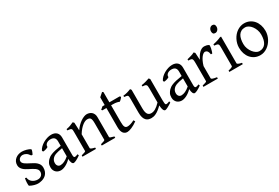

<svg xmlns="http://www.w3.org/2000/svg" viewBox="65 -1619 3771 2591"><g transform="rotate(-30 1950.0 -323.5)"><path d="M341.8 -138.2Q341.8 -103.5 332 -78.9Q322.3 -54.2 306.6 -37.1Q291 -20 272 -9.8Q252.9 0.5 234.4 5.9Q215.8 11.2 199.5 12.9Q183.1 14.6 173.8 14.6Q150.4 14.6 117.4 5.9Q84.5 -2.9 51.8 -21Q48.3 -22.5 47.1 -36.9Q45.9 -51.3 46.6 -70.1Q47.4 -88.9 49.6 -107.9Q51.8 -127 55.2 -138.2L76.2 -132.8Q77.1 -112.3 86.9 -94.2Q96.7 -76.2 113 -63Q129.4 -49.8 151.1 -42Q172.9 -34.2 198.2 -34.2Q215.8 -34.2 230.5 -39.8Q245.1 -45.4 255.9 -55.4Q266.6 -65.4 272.5 -79.6Q278.3 -93.8 278.3 -110.8Q278.3 -130.4 267.8 -145.5Q257.3 -160.6 240.2 -173.1Q223.1 -185.5 201.4 -196.5Q179.7 -207.5 157.2 -219.2Q136.7 -229.5 117.7 -241.2Q98.6 -252.9 83.7 -267.6Q68.8 -282.2 59.8 -300.3Q50.8 -318.4 50.8 -341.8Q50.8 -372.1 63 -395.8Q75.2 -419.4 95.5 -435.5Q115.7 -451.7 141.8 -460.2Q168 -468.8 195.8 -468.8Q210.9 -468.8 229.2 -466.1Q247.6 -463.4 265.4 -458.5Q283.2 -453.6 298.8 -446.8Q314.5 -439.9 324.2 -431.2Q327.1 -428.2 325 -418Q322.8 -407.7 318.1 -395.5Q313.5 -383.3 308.1 -372.6Q302.7 -361.8 299.8 -357.9L280.8 -361.8Q257.3 -397 232.2 -410.9Q207 -424.8 183.1 -424.8Q167 -424.8 154.3 -419.4Q141.6 -414.1 132.6 -405.5Q123.5 -397 118.9 -386.7Q114.3 -376.5 114.3 -366.2Q114.3 -350.6 123.5 -338.1Q132.8 -325.7 147.9 -314.7Q163.1 -303.7 182.4 -293.7Q201.7 -283.7 222.2 -272.9Q243.2 -262.2 264.6 -250Q286.1 -237.8 303.2 -221.9Q320.3 -206.1 331.1 -185.8Q341.8 -165.5 341.8 -138.2Z M558.1 -48.8Q587.4 -48.8 620.4 -63.7Q653.3 -78.6 690.4 -110.8V-237.3Q649.4 -230.5 622.8 -224.1Q596.2 -217.8 579.1 -211.2Q562 -204.6 551.8 -197.3Q541.5 -189.9 533.7 -181.6Q521 -168.5 513.2 -151.6Q505.4 -134.8 505.4 -111.8Q505.4 -92.3 511.2 -80.1Q517.1 -67.9 525.4 -60.8Q533.7 -53.7 542.7 -51.3Q551.8 -48.8 558.1 -48.8ZM838.4 -40Q796.9 -11.2 769.8 1.7Q742.7 14.6 729 14.6Q712.9 14.6 702.1 -7.8Q691.4 -30.3 690.4 -69.8Q668.5 -47.9 646.5 -31.7Q624.5 -15.6 603.5 -5.4Q582.5 4.9 563.7 9.8Q544.9 14.6 529.3 14.6Q511.7 14.6 493.2 8.8Q474.6 2.9 459.7 -9.8Q444.8 -22.5 435.1 -42.5Q425.3 -62.5 425.3 -90.8Q425.3 -127.9 438.2 -152.8Q451.2 -177.7 469.2 -195.8Q481 -207.5 495.8 -218Q510.7 -228.5 535.4 -238.3Q560.1 -248 597.2 -256.8Q634.3 -265.6 690.4 -273.9V-342.8Q690.4 -359.4 686.5 -373.8Q682.6 -388.2 673.3 -398.7Q664.1 -409.2 648.2 -414.8Q632.3 -420.4 608.4 -419.9Q592.8 -419.4 577.6 -414.6Q562.5 -409.7 551.3 -400.9Q540 -392.1 533.7 -380.1Q527.3 -368.2 528.8 -353.5Q529.3 -349.1 518.8 -343.5Q508.3 -337.9 493.9 -333.5Q479.5 -329.1 465.6 -326.7Q451.7 -324.2 445.8 -325.7L439 -344.7Q450.2 -369.1 473.1 -391.6Q496.1 -414.1 525.6 -431.2Q555.2 -448.2 588.1 -458.5Q621.1 -468.8 651.9 -468.8Q705.6 -468.8 734.6 -440.7Q763.7 -412.6 763.7 -362.3V-86.9Q763.7 -66.4 769 -57.6Q774.4 -48.8 783.2 -48.8Q790 -48.8 800.8 -51.3Q811.5 -53.7 831.1 -62Z M1172.4 0V-21Q1207.5 -30.3 1224.1 -37.1Q1240.7 -43.9 1240.7 -50.8V-309.1Q1240.7 -338.9 1237.3 -357.4Q1233.9 -376 1226.6 -386.7Q1219.2 -397.5 1207.3 -401.4Q1195.3 -405.3 1178.2 -405.3Q1163.1 -405.3 1144.5 -397.9Q1126 -390.6 1104.7 -374.5Q1083.5 -358.4 1060.3 -332.3Q1037.1 -306.2 1013.7 -268.1V-50.8Q1013.7 -43.5 1032 -35.6Q1050.3 -27.8 1082 -21V0H872.1V-21Q904.3 -29.3 922.4 -35.9Q940.4 -42.5 940.4 -50.8V-347.2Q940.4 -366.2 939 -377.4Q937.5 -388.7 930.9 -395Q924.3 -401.4 910.6 -404.3Q897 -407.2 872.1 -410.2V-429.7Q905.3 -435.1 933.6 -445.1Q961.9 -455.1 989.3 -468.8L1006.3 -451.7L1011.7 -330.1Q1033.2 -362.8 1059.1 -388.4Q1085 -414.1 1111.3 -431.9Q1137.7 -449.7 1162.4 -459.2Q1187 -468.8 1206.1 -468.8Q1227.1 -468.8 1246.6 -462.4Q1266.1 -456.1 1281 -442.9Q1295.9 -429.7 1304.9 -409.4Q1314 -389.2 1314 -361.8V-50.8Q1314 -43.9 1328.9 -37.4Q1343.8 -30.8 1382.3 -21V0Z M1727.1 -57.1Q1703.1 -39.6 1679.7 -26.1Q1656.2 -12.7 1635 -3.7Q1613.8 5.4 1595.7 10Q1577.6 14.6 1564.9 14.6Q1547.9 14.6 1532.5 8.3Q1517.1 2 1505.4 -12.5Q1493.7 -26.9 1486.8 -50.3Q1480 -73.7 1480 -107.9V-407.7H1417L1406.7 -421.4L1444.8 -454.1H1480V-574.2L1538.1 -625L1553.2 -612.8V-454.1H1712.9L1727.1 -439.9Q1722.7 -433.1 1716.1 -425.3Q1709.5 -417.5 1702.6 -410.6Q1695.8 -403.8 1689.2 -398.2Q1682.6 -392.6 1677.7 -390.6Q1666 -396.5 1642.1 -402.1Q1618.2 -407.7 1578.6 -407.7H1553.2V-149.9Q1553.2 -120.6 1555.9 -101.1Q1558.6 -81.5 1564.9 -70.1Q1571.3 -58.6 1581.3 -53.7Q1591.3 -48.8 1606 -48.8Q1623 -48.8 1648.9 -55.7Q1674.8 -62.5 1712.9 -82Z M2263.2 -40Q2245.1 -28.3 2228.5 -18.3Q2211.9 -8.3 2197.8 -1Q2183.6 6.3 2172.9 10.5Q2162.1 14.6 2156.2 14.6Q2139.2 14.6 2128.4 -8.1Q2117.7 -30.8 2114.7 -81.1Q2084.5 -50.8 2059.3 -32Q2034.2 -13.2 2012.9 -2.9Q1991.7 7.3 1973.9 11Q1956.1 14.6 1940.4 14.6Q1917.5 14.6 1896.5 8.3Q1875.5 2 1859.4 -14.9Q1843.3 -31.7 1833.7 -61Q1824.2 -90.3 1824.2 -136.2V-347.2Q1824.2 -370.6 1822.8 -383.5Q1821.3 -396.5 1815.2 -403.1Q1809.1 -409.7 1796.4 -412.1Q1783.7 -414.6 1761.2 -417V-436.5Q1778.8 -438.5 1794.2 -441.4Q1809.6 -444.3 1824 -448.2Q1838.4 -452.1 1853 -457.3Q1867.7 -462.4 1883.8 -468.8L1897.5 -449.7V-163.1Q1897.5 -128.9 1902.6 -106Q1907.7 -83 1917.2 -69.3Q1926.8 -55.7 1940.7 -49.8Q1954.6 -43.9 1972.2 -43.9Q1987.8 -43.9 2004.2 -48.6Q2020.5 -53.2 2037.8 -63.2Q2055.2 -73.2 2074.2 -89.1Q2093.3 -105 2114.7 -127.9V-347.2Q2114.7 -369.1 2112.5 -382.3Q2110.4 -395.5 2103 -402.8Q2095.7 -410.2 2082.3 -413.1Q2068.8 -416 2046.4 -417V-436.5Q2081.5 -440.9 2113.8 -450.2Q2146 -459.5 2173.3 -468.8L2188 -449.7V-124Q2188 -93.8 2190.2 -74.7Q2192.4 -55.7 2199.2 -50.8Q2205.1 -46.9 2219.2 -49.1Q2233.4 -51.3 2258.3 -62Z M2442.9 -48.8Q2472.2 -48.8 2505.1 -63.7Q2538.1 -78.6 2575.2 -110.8V-237.3Q2534.2 -230.5 2507.6 -224.1Q2481 -217.8 2463.9 -211.2Q2446.8 -204.6 2436.5 -197.3Q2426.3 -189.9 2418.5 -181.6Q2405.8 -168.5 2397.9 -151.6Q2390.1 -134.8 2390.1 -111.8Q2390.1 -92.3 2396 -80.1Q2401.9 -67.9 2410.2 -60.8Q2418.5 -53.7 2427.5 -51.3Q2436.5 -48.8 2442.9 -48.8ZM2723.1 -40Q2681.6 -11.2 2654.5 1.7Q2627.4 14.6 2613.8 14.6Q2597.7 14.6 2586.9 -7.8Q2576.2 -30.3 2575.2 -69.8Q2553.2 -47.9 2531.2 -31.7Q2509.3 -15.6 2488.3 -5.4Q2467.3 4.9 2448.5 9.8Q2429.7 14.6 2414.1 14.6Q2396.5 14.6 2377.9 8.8Q2359.4 2.9 2344.5 -9.8Q2329.6 -22.5 2319.8 -42.5Q2310.1 -62.5 2310.1 -90.8Q2310.1 -127.9 2323 -152.8Q2335.9 -177.7 2354 -195.8Q2365.7 -207.5 2380.6 -218Q2395.5 -228.5 2420.2 -238.3Q2444.8 -248 2481.9 -256.8Q2519 -265.6 2575.2 -273.9V-342.8Q2575.2 -359.4 2571.3 -373.8Q2567.4 -388.2 2558.1 -398.7Q2548.8 -409.2 2533 -414.8Q2517.1 -420.4 2493.2 -419.9Q2477.5 -419.4 2462.4 -414.6Q2447.3 -409.7 2436 -400.9Q2424.8 -392.1 2418.5 -380.1Q2412.1 -368.2 2413.6 -353.5Q2414.1 -349.1 2403.6 -343.5Q2393.1 -337.9 2378.7 -333.5Q2364.3 -329.1 2350.3 -326.7Q2336.4 -324.2 2330.6 -325.7L2323.7 -344.7Q2335 -369.1 2357.9 -391.6Q2380.9 -414.1 2410.4 -431.2Q2439.9 -448.2 2472.9 -458.5Q2505.9 -468.8 2536.6 -468.8Q2590.3 -468.8 2619.4 -440.7Q2648.4 -412.6 2648.4 -362.3V-86.9Q2648.4 -66.4 2653.8 -57.6Q2659.2 -48.8 2668 -48.8Q2674.8 -48.8 2685.5 -51.3Q2696.3 -53.7 2715.8 -62Z M3106 -450.7Q3110.4 -447.8 3110.1 -433.6Q3109.9 -419.4 3106.2 -400.9Q3102.5 -382.3 3096.7 -362.8Q3090.8 -343.3 3085 -330.1H3064Q3061 -349.6 3055.7 -363.3Q3050.3 -377 3043.2 -385Q3036.1 -393.1 3027.6 -396.7Q3019 -400.4 3009.8 -400.4Q2999 -400.4 2984.6 -391.4Q2970.2 -382.3 2955.1 -363Q2939.9 -343.8 2925 -313.7Q2910.2 -283.7 2898.4 -242.2V-50.8Q2898.4 -43.5 2916.7 -35.6Q2935.1 -27.8 2981 -21V0H2756.8V-21Q2789.1 -28.3 2807.1 -35.4Q2825.2 -42.5 2825.2 -50.8V-335Q2825.2 -351.1 2824.2 -362.1Q2823.2 -373 2821.8 -379.9Q2820.3 -386.7 2818.1 -390.6Q2815.9 -394.5 2814 -397Q2810.5 -400.4 2806.4 -402.6Q2802.2 -404.8 2795.7 -406.2Q2789.1 -407.7 2779.8 -408.4Q2770.5 -409.2 2756.8 -410.2V-429.7Q2788.6 -438 2819.1 -446.5Q2849.6 -455.1 2874 -468.8L2891.1 -451.7L2897.5 -340.8Q2910.6 -367.7 2926 -391.1Q2941.4 -414.6 2959 -431.9Q2976.6 -449.2 2995.8 -459Q3015.1 -468.8 3036.1 -468.8Q3051.8 -468.8 3069.8 -464.8Q3087.9 -460.9 3106 -450.7Z M3160.2 0V-21Q3193.4 -27.8 3210.9 -35.9Q3228.5 -43.9 3228.5 -50.8V-327.1Q3228.5 -352.1 3227.5 -367.4Q3226.6 -382.8 3220.2 -391.4Q3213.9 -399.9 3200 -403.8Q3186 -407.7 3160.2 -410.2V-429.7Q3175.3 -432.6 3192.1 -436.8Q3209 -440.9 3225.6 -446Q3242.2 -451.2 3257.3 -457Q3272.5 -462.9 3285.2 -468.8H3301.8V-50.8Q3301.8 -44.9 3318.1 -36.4Q3334.5 -27.8 3370.1 -21V0ZM3316.4 -615.7Q3316.4 -602.1 3312 -589.8Q3307.6 -577.6 3300 -568.6Q3292.5 -559.6 3282.2 -554.2Q3272 -548.8 3259.8 -548.8Q3237.8 -548.8 3228.3 -561Q3218.8 -573.2 3218.8 -595.7Q3218.8 -609.4 3223.1 -621.6Q3227.5 -633.8 3235.4 -642.8Q3243.2 -651.9 3253.2 -657Q3263.2 -662.1 3274.9 -662.1Q3316.4 -662.1 3316.4 -615.7Z M3785.2 -222.2Q3785.2 -260.7 3772.5 -295.7Q3759.8 -330.6 3739.7 -357.2Q3719.7 -383.8 3694.3 -399.4Q3668.9 -415 3644 -415Q3606.9 -415 3581.5 -400.9Q3556.2 -386.7 3540.8 -362.1Q3525.4 -337.4 3518.6 -303.7Q3511.7 -270 3511.7 -231Q3511.7 -192.4 3525.4 -157.5Q3539.1 -122.6 3559.8 -96.2Q3580.6 -69.8 3605.5 -54.4Q3630.4 -39.1 3652.8 -39.1Q3687.5 -39.1 3712.4 -52Q3737.3 -64.9 3753.4 -88.9Q3769.5 -112.8 3777.3 -146.5Q3785.2 -180.2 3785.2 -222.2ZM3860.8 -236.8Q3860.8 -204.1 3852.5 -172.9Q3844.2 -141.6 3829.6 -113.8Q3814.9 -85.9 3794.4 -62.3Q3773.9 -38.6 3749.3 -21.5Q3724.6 -4.4 3696.8 5.1Q3668.9 14.6 3639.2 14.6Q3592.8 14.6 3555.4 -2.9Q3518.1 -20.5 3491.5 -51.3Q3464.8 -82 3450.4 -124.5Q3436 -167 3436 -216.8Q3436 -249 3444.1 -280.3Q3452.1 -311.5 3466.6 -339.6Q3481 -367.7 3501.2 -391.4Q3521.5 -415 3546.1 -432.1Q3570.8 -449.2 3599.4 -459Q3627.9 -468.8 3658.2 -468.8Q3704.1 -468.8 3741.5 -451.2Q3778.8 -433.6 3805.4 -402.6Q3832 -371.6 3846.4 -329.1Q3860.8 -286.6 3860.8 -236.8Z"/></g></svg>

Font: Gentium Plus CyrE
Style: Regular
Weight: 400
Designer: J. Victor Gaultney, Annie Olsen, Iska Routamaa, Becca Hirsbrunner
Foundry: SIL International
Version: Version 5.000